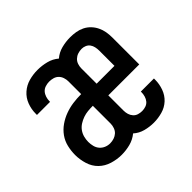

<svg xmlns="http://www.w3.org/2000/svg" viewBox="-130 -690 860 860"><g transform="rotate(-45 300.0 -260.0)"><path d="M195 8Q166 8 136.5 -1Q107 -10 86 -30.5Q65 -51 56 -80.5Q47 -110 47 -139Q47 -165 53 -190.5Q59 -216 74 -237Q89 -258 110.5 -273Q132 -288 156.5 -297Q181 -306 206.5 -309.5Q232 -313 258 -313H259V-394Q259 -406 255 -418Q251 -430 242.5 -438.5Q234 -447 222 -450.5Q210 -454 197 -454Q185 -454 172.5 -450Q160 -446 152 -437Q144 -428 140 -415.5Q136 -403 136 -391Q136 -390 136 -389Q136 -388 136 -387H53Q53 -389 53 -391Q53 -393 53 -395Q53 -423 63 -449.5Q73 -476 94 -494.5Q115 -513 142 -520.5Q169 -528 197 -528Q225 -528 252.5 -521Q280 -514 301 -496Q322 -514 349 -521Q376 -528 404 -528Q422 -528 440 -525Q458 -522 474 -514Q490 -506 502.5 -493Q515 -480 523 -463.5Q531 -447 534 -429.5Q537 -412 537 -394V-223H341V-126Q341 -114 344.5 -102.5Q348 -91 356 -82Q364 -73 375.5 -69.5Q387 -66 399 -66Q411 -66 422.5 -70Q434 -74 441.5 -83Q449 -92 452.5 -104Q456 -116 456 -128Q456 -129 456 -130Q456 -131 456 -132H539Q539 -130 539 -128Q539 -126 539 -124Q539 -97 529.5 -70.5Q520 -44 500 -25.5Q480 -7 453 0.5Q426 8 399 8Q372 8 345.5 1Q319 -6 299 -24Q277 -6 250 1Q223 8 195 8ZM341 -297H454V-394Q454 -405 451.5 -416.5Q449 -428 442.5 -437Q436 -446 425.5 -450.5Q415 -455 404 -455Q391 -455 379 -451Q367 -447 358 -438.5Q349 -430 345 -418Q341 -406 341 -394ZM195 -65Q208 -65 220 -69Q232 -73 241 -81Q250 -89 254.5 -101.5Q259 -114 259 -126V-239H258Q242 -239 227 -237.5Q212 -236 197.5 -231Q183 -226 169.5 -217.5Q156 -209 147 -196.5Q138 -184 134 -169Q130 -154 130 -139Q130 -125 133.5 -111Q137 -97 146 -86.5Q155 -76 168 -70.5Q181 -65 195 -65Z"/></g></svg>

Font: Iosevka Custom Extended
Style: Regular
Weight: 400
Width: 7
Monospace: yes
Designer: Belleve Invis
Foundry: Belleve Invis
Version: Version 11.2.4; ttfautohint (v1.8.4)